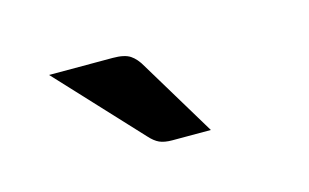

<svg xmlns="http://www.w3.org/2000/svg" viewBox="-37 -802 473 294"><g transform="rotate(-15 200.0 -655.0)"><path d="M153 -728Q171.5 -728 180.5 -722Q189.5 -716 196.5 -703.5L269.5 -582.5H208.5Q196 -582.5 188.2 -586Q180.5 -589.5 172.5 -598.5L52 -728Z"/></g></svg>

Font: Lato SemiBold
Style: Regular
Weight: 600
Designer: Lukasz Dziedzic with Adam Twardoch and Botio Nikoltchev
Foundry: tyPoland Lukasz Dziedzic
Version: Version 2.015; 2015-08-06; http://www.latofonts.com/